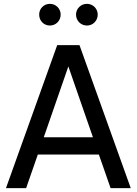

<svg xmlns="http://www.w3.org/2000/svg" viewBox="-20 -980 712 1000"><path d="M11 0H116L177 -175H495L556 0H661L394 -745H278ZM184 -904C184 -872 208 -847 240 -847C271 -847 296 -872 296 -904C296 -935 271 -960 240 -960C208 -960 184 -935 184 -904ZM208 -265 336 -634 464 -265ZM376 -904C376 -872 401 -847 433 -847C464 -847 489 -872 489 -904C489 -935 464 -960 433 -960C401 -960 376 -935 376 -904Z"/></svg>

Font: Mluvka Medium
Style: Regular
Weight: 500
Designer: Modified by Jiří Krblich, Original typeface by Gumpita Rahayu
Foundry: Gumpita Rahayu & Jiří Krblich
Version: Version 2.000;Glyphs 3.1.1 (3134)